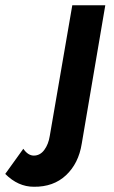

<svg xmlns="http://www.w3.org/2000/svg" viewBox="-161 -480 437 733"><path d="M-72 88Q-54 114 -32 114Q-8 114 8 92.5Q24 71 29 39L115 -460H241L151 69Q139 144 91 189Q43 234 -32 233Q-92 233 -141 184Z"/></svg>

Font: Jost* 600 Semi
Style: Italic
Weight: 600
Italic angle: -10°
Version: Version 3.500